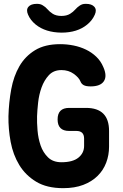

<svg xmlns="http://www.w3.org/2000/svg" viewBox="-20 -970 640 1000"><path d="M418 -248Q418 -268 408 -278Q398 -288 378 -288H340Q310 -288 295 -303Q280 -318 280 -348Q280 -378 295 -393Q310 -408 340 -408H428Q488 -408 518 -378Q548 -348 548 -288V-206Q548 -162 533 -122.5Q518 -83 488 -53.5Q458 -24 413.5 -7Q369 10 309 10Q224 10 168.5 -23.5Q113 -57 80.5 -110.5Q48 -164 35.5 -231Q23 -298 24 -365Q26 -437 38.5 -505Q51 -573 81 -625Q111 -677 162.5 -708.5Q214 -740 293 -740Q329 -740 363.5 -733Q398 -726 428 -711.5Q458 -697 481.5 -674.5Q505 -652 518 -621Q539 -574 521 -547Q503 -520 452 -520Q428 -520 416 -526.5Q404 -533 399 -546Q391 -566 364 -585.5Q337 -605 300 -605Q259 -605 234.5 -578.5Q210 -552 196.5 -514.5Q183 -477 178.5 -435.5Q174 -394 173 -365Q172 -332 175.5 -290.5Q179 -249 191.5 -212.5Q204 -176 230 -150.5Q256 -125 300 -125Q359 -125 388.5 -149Q418 -173 418 -210ZM126 -894Q115 -919 128 -934.5Q141 -950 172 -950Q182 -950 189.5 -948Q197 -946 203 -942Q217 -934 227.5 -921.5Q238 -909 255 -898Q273 -887 300 -887Q327 -887 345 -898Q361 -908 371.5 -920Q382 -932 394 -940Q401 -945 408.5 -947.5Q416 -950 427 -950Q458 -950 471.5 -934.5Q485 -919 474 -894Q461 -864 434 -842Q383 -800 300 -800Q217 -801 166 -842Q138 -865 126 -894Z"/></svg>

Font: Maple Mono NL ExtraBold
Style: Regular
Weight: 800
Monospace: yes
Designer: subframe7536
Version: Version 7.000